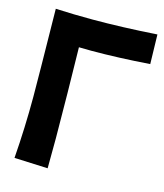

<svg xmlns="http://www.w3.org/2000/svg" viewBox="-125 -885 894 1046"><g transform="rotate(15 322.5 -362.5)"><path d="M244 -102 243 67 54 59Q67 -115 67 -288Q67 -386 61 -784Q163 -779 270 -779Q433 -779 632 -792L636 -626Q455 -613 308 -613Q270 -613 237 -614Q239 -541 241.5 -357Q244 -173 244 -102Z"/></g></svg>

Font: KN Bobohei
Style: Bold
Weight: 700
Designer: Kingnam Type Foundry
Version: Version 1.710;March 18, 2023